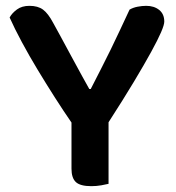

<svg xmlns="http://www.w3.org/2000/svg" viewBox="-20 -631 602 658"><path d="M543 -557Q543 -546 532 -520.5Q521 -495 498 -453Q475 -411 439 -351Q403 -291 352 -212V-1Q344 1 327.5 4Q311 7 293 7Q255 7 240 -7Q225 -21 225 -53V-211Q198 -250 168 -297Q138 -344 109 -392Q80 -440 55 -486.5Q30 -533 13 -571Q21 -586 38 -598.5Q55 -611 81 -611Q110 -611 127.5 -598Q145 -585 162 -553Q170 -539 187.5 -506.5Q205 -474 224.5 -438Q244 -402 261.5 -370Q279 -338 286 -326H291Q310 -363 327 -396.5Q344 -430 360 -462.5Q376 -495 391.5 -528.5Q407 -562 424 -598Q436 -605 451.5 -608Q467 -611 481 -611Q508 -611 525.5 -597Q543 -583 543 -557Z"/></svg>

Font: Baloo 2 SemiBold
Style: Regular
Weight: 600
Designer: Sarang Kulkarni and Ek Type
Foundry: Ek Type
Version: Version 1.640;hotconv 1.0.111;makeotfexe 2.5.65597; ttfautoh